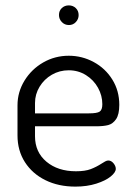

<svg xmlns="http://www.w3.org/2000/svg" viewBox="-20 -686 498 713"><path d="M423 -296.7Q423 -260.9 411 -243.4Q399 -226 381.7 -221.5Q364.5 -217 336 -217H110V-180Q110 -121.1 152.5 -85.5Q195 -50 262 -50Q296 -50 317 -58Q338 -66 358 -79Q364 -83 370.5 -86.5Q377 -90 382 -90Q393 -90 401.5 -79.7Q410 -69.3 410 -59Q410 -46 391 -30.5Q372 -15 337.5 -4Q302.9 7 260 7Q197 7 148.5 -17Q100 -41 72.5 -83.9Q45 -126.8 45 -183V-295Q45 -344.1 70.9 -386.5Q96.9 -428.9 140.4 -454Q184 -479 235.5 -479Q285 -479 328.2 -455.5Q371.5 -432 397.2 -390.5Q423 -349 423 -296.7ZM360 -298.9Q360 -331 344 -360Q328 -389 299.3 -407Q270.5 -425 235.3 -425Q201 -425 172.5 -408.5Q144 -392 127 -364Q110 -336 110 -303.3V-265H310Q340.4 -265 350.2 -271.6Q360 -278.2 360 -298.9ZM272 -630Q272 -615 261.6 -604Q251.3 -593 236 -593Q220.3 -593 209.7 -604Q199 -615 199 -630.5Q199 -646 209.5 -656Q220 -666 235.5 -666Q251 -666 261.5 -655.9Q272 -645.8 272 -630Z"/></svg>

Font: Dosis
Style: Regular
Weight: 400
Designer: Edgar Tolentino, Pablo Impallari, Igino Marini
Foundry: Edgar Tolentino, Pablo Impallari, Igino Marini
Version: Version 1.007;Glyphs 3.1.1 (3134)